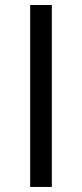

<svg xmlns="http://www.w3.org/2000/svg" viewBox="-20 -738 324 758"><path d="M184.6 -718.3V0H99.1V-718.3Z"/></svg>

Font: V-Inter
Style: SemiBold-600
Weight: 600
Designer: Rasmus Andersson
Foundry: rsms
Version: Version 4.000;git-4146feb